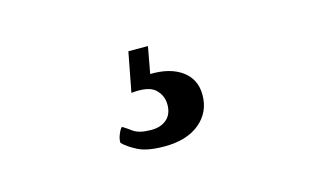

<svg xmlns="http://www.w3.org/2000/svg" viewBox="-43 -108 685 417"><g transform="rotate(-15 300.0 100.0)"><path d="M307 -10 296 50Q341 49 367.5 68.5Q394 88 394 123Q394 162 365 186Q336 210 286 210Q247 210 226.5 199.5Q206 189 195 178Q194 170 198.5 159Q203 148 207 145Q214 149 227 158.5Q240 168 267 168Q289 168 302 156.5Q315 145 315 124Q315 103 300 89Q285 75 246 79L263 -10Z"/></g></svg>

Font: Arima Medium
Style: Regular
Weight: 500
Designer: Joana Correia and Natanael Gama
Foundry: NDISCOVER
Version: Version 1.101;gftools[0.9.23]